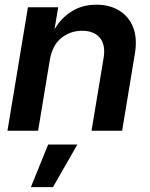

<svg xmlns="http://www.w3.org/2000/svg" viewBox="-20 -546 626 802"><path d="M188 -294.9 139.2 0H11.2L96.7 -515.6H223.1L208 -425.3L210 -426.8Q234.4 -469.7 278.8 -498Q323.2 -526.4 383.3 -526.4Q437.5 -526.4 477.5 -502.2Q517.6 -478 535.9 -432.4Q554.2 -386.7 543.5 -322.3L490.2 0H362.3L412.6 -302.7Q421.9 -358.9 397 -388.2Q372.1 -417.5 322.8 -417.5Q274.4 -417.5 236.6 -387.7Q198.7 -357.9 188 -294.9ZM108.9 235.8 181.2 57.6H303.2L201.2 235.8Z"/></svg>

Font: Inter Display Semi Bold
Style: Italic
Weight: 600
Italic angle: -9.39999°
Designer: Rasmus Andersson
Foundry: rsms
Version: Version 4.000;git-4fc901f